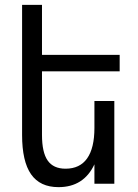

<svg xmlns="http://www.w3.org/2000/svg" viewBox="-20 -757 568 791"><path d="M221 14Q145 14 108 -39Q71 -92 71 -201V-737H153V-531H473V-463H153V-201Q153 -129 176.5 -95.5Q200 -62 250 -62Q309 -62 339 -104.5Q369 -147 369 -230V-341H451V0H369V-80Q325 14 221 14Z"/></svg>

Font: PlemolJP
Style: Regular
Weight: 400
Monospace: yes
Version: v2.0.4; ttfautohint (v1.8.4.7-5d5b-dirty) -l 6 -r 45 -G 200 